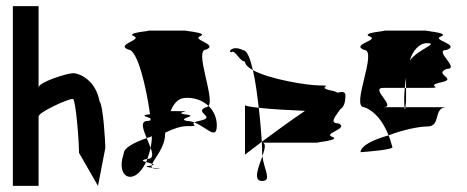

<svg xmlns="http://www.w3.org/2000/svg" viewBox="-20 -795 1525 627"><path d="M22 -188H106V-415C106 -428 200 -472 218 -472C227 -472 238 -338 238 -296L300 -188L324 -312C324 -330 317 -452 305 -464C293 -532 241 -556 218 -556C200 -556 106 -527 106 -509V-775H22Z M384 -293C366 -242 386 -208 417 -220C432 -226 446 -243 457 -266C446 -269 439 -272 461 -276C465 -287 469 -299 472 -312C468 -322 464 -333 459 -344C416 -329 384 -312 384 -293ZM399 -633C430 -633 458 -507 470 -422C435 -418 459 -414 471 -409C471 -407 472 -404 472 -402C470 -401 466 -401 462 -400C437 -400 447 -373 459 -344C465 -346 470 -348 476 -350C476 -337 474 -324 472 -312C479 -292 481 -276 462 -276H461C460 -272 459 -269 457 -266C463 -264 472 -262 477 -260C486 -280 519 -315 519 -356C519 -358 520 -360 520 -362C546 -375 571 -383 590 -383C638 -383 601 -387 615 -395C607 -398 598 -400 590 -400C554 -409 639 -416 581 -422C547 -429 619 -432 564 -432H537C547 -456 560 -472 581 -475C612 -478 641 -468 661 -449C682 -475 613 -633 653 -633C695 -650 604 -665 634 -677C665 -689 566 -695 590 -695H462C487 -695 387 -689 417 -677C447 -665 356 -650 399 -633ZM470 -254C448 -251 462 -249 478 -247C475 -249 474 -252 475 -255C474 -255 472 -254 470 -254ZM475 -255C485 -257 483 -258 477 -260C476 -258 475 -257 475 -255ZM478 -247C481 -245 485 -244 493 -244C516 -244 496 -245 478 -247ZM615 -395C656 -379 688 -335 688 -386C688 -410 678 -433 661 -449C659 -447 656 -445 653 -445C610 -428 689 -413 634 -401C624 -399 618 -397 615 -395Z M735 -624C747 -636 762 -594 780 -594C780 -584 790 -575 806 -566C797 -604 787 -631 774 -631C741 -648 723 -627 735 -624ZM780 -290C780 -290 802 -307 835 -332C833 -361 830 -401 825 -443C800 -446 783 -448 780 -452ZM806 -566C814 -531 820 -486 825 -443C868 -438 932 -435 976 -433C927 -400 874 -361 835 -332C836 -316 836 -303 836 -296C836 -292 837 -289 837 -285C845 -309 850 -329 836 -329H1024C989 -329 1091 -335 1068 -347C1028 -359 1122 -374 1086 -392C1051 -392 1080 -420 1091 -438C1102 -445 1108 -458 1108 -484C1108 -495 1098 -497 1082 -492C1080 -494 1076 -496 1068 -498C1004 -510 1077 -516 1024 -516C984 -516 860 -536 806 -566ZM836 -204C869 -204 842 -241 837 -285C824 -249 805 -204 836 -204Z M1157 -298ZM1157 -298C1171 -299 1271 -306 1261 -316C1257 -329 1254 -341 1249 -353C1200 -339 1160 -321 1157 -298ZM1169 -445C1205 -432 1231 -398 1249 -353C1298 -372 1350 -382 1376 -382C1422 -382 1393 -445 1439 -445H1304C1303 -437 1302 -433 1301 -445H1232C1277 -445 1186 -508 1232 -508H1302C1303 -519 1304 -530 1306 -541V-508H1376C1439 -508 1363 -514 1420 -526C1478 -538 1393 -552 1439 -570C1485 -570 1393 -632 1439 -632C1485 -650 1387 -664 1420 -676C1454 -689 1348 -695 1376 -695H1232C1260 -695 1154 -689 1187 -676C1221 -664 1124 -650 1169 -632C1215 -632 1124 -445 1169 -445ZM1300 -474C1300 -460 1300 -451 1301 -445H1304C1305 -453 1306 -464 1306 -464V-508H1302C1301 -496 1300 -485 1300 -474ZM1318 -597C1328 -630 1349 -654 1374 -654C1416 -654 1346 -635 1318 -597Z"/></svg>

Font: bitstorm
Style: ulcn
Weight: 400
Version: Version 0.2